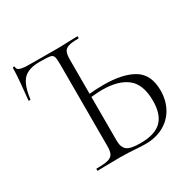

<svg xmlns="http://www.w3.org/2000/svg" viewBox="-148 -798 946 948"><g transform="rotate(-30 325.5 -324.0)"><path d="M616 -189Q616 -132 591.5 -88Q567 -44 522.5 -20Q478 4 420 4Q395 4 357 1Q343 0 322.5 -1Q302 -2 277 -2L192 -1Q175 0 150 0Q147 0 147 -6Q147 -12 150 -12Q194 -12 214.5 -17.5Q235 -23 243 -37Q251 -51 251 -81V-544Q251 -579 247 -591Q243 -603 228 -606Q213 -609 168 -609Q105 -609 76 -579Q47 -549 37 -471Q37 -469 31.5 -469Q26 -469 26 -471Q30 -506 35 -562.5Q40 -619 40 -647Q40 -652 45.5 -652Q51 -652 51 -647Q51 -636 61.5 -630.5Q72 -625 98 -623Q130 -622 276 -622Q305 -622 347 -624L393 -625Q395 -625 395 -619Q395 -613 393 -613Q354 -613 335.5 -607Q317 -601 310.5 -586.5Q304 -572 304 -542V-349Q341 -353 385 -353Q495 -353 555.5 -316Q616 -279 616 -189ZM558 -163Q558 -256 508.5 -295.5Q459 -335 365 -335Q346 -335 304 -331V-81Q304 -45 323 -28.5Q342 -12 400 -12Q483 -12 520.5 -49Q558 -86 558 -163Z"/></g></svg>

Font: Cormorant Infant Light
Style: Regular
Weight: 300
Designer: Christian Thalmann (Catharsis Fonts)
Version: Version 3.000